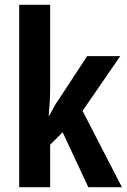

<svg xmlns="http://www.w3.org/2000/svg" viewBox="-20 -780 528 800"><path d="M189 -426Q189 -388 187.5 -359.5Q186 -331 183 -296H184Q198 -322 206 -336.5Q214 -351 227 -369L343 -546H481L324 -318L488 0H348L241 -229L189 -177V0H60V-760H189Z"/></svg>

Font: Noto Sans Sinhala ExtraCondensed
Style: Bold
Weight: 700
Width: 2
Designer: Jelle Bosma - Monotype Design Team
Foundry: Monotype Imaging Inc.
Version: Version 2.006; ttfautohint (v1.8.4.7-5d5b)